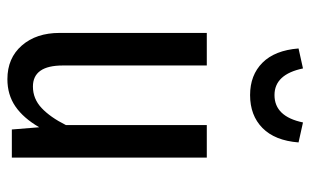

<svg xmlns="http://www.w3.org/2000/svg" viewBox="-180 -647 839 519"><g transform="rotate(90 239.5 -387.5)"><path d="M406 0H330L324 -74Q299 -31 267.5 -9.5Q236 12 194 12Q137 12 103 -27Q69 -66 69 -129V-527H157V-138Q157 -57 214 -57Q247 -57 272 -80.5Q297 -104 318 -146V-527H406ZM111 -775 165 -787Q181 -710 237 -710Q295 -710 311 -787L365 -775Q360 -711 326 -677.5Q292 -644 237 -644Q183 -644 149.5 -677.5Q116 -711 111 -775Z"/></g></svg>

Font: Fira Sans Extra Condensed
Style: Regular
Weight: 400
Width: 1
Designer: Carrois Corporate & Edenspiekermann AG
Foundry: Carrois Corporate GbR & Edenspiekermann AG
Version: Version 4.203